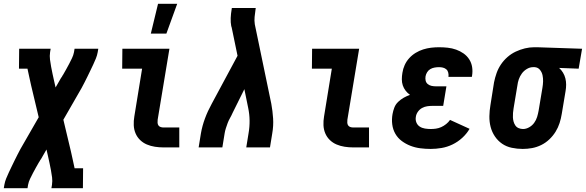

<svg xmlns="http://www.w3.org/2000/svg" viewBox="-50 -777 3088 1012"><path d="M-30 215 -27 197Q-24 180 -17.5 164Q-11 148 -3.5 132Q4 116 11.5 100.5Q19 85 26.5 69.5Q34 54 42 38.5Q50 23 58 8L154 -159L114 -327Q109 -348 104.5 -370Q100 -392 95 -414V-415H50L51 -520H217L214 -502Q211 -482 213.5 -463Q216 -444 219.5 -425Q223 -406 227 -387.5Q231 -369 235 -351L243 -316L271 -365Q274 -369 276.5 -373Q279 -377 281 -381L282 -382Q290 -396 298.5 -411Q307 -426 314.5 -440.5Q322 -455 329.5 -470.5Q337 -486 340 -502L343 -520H468L465 -502Q462 -485 455.5 -469Q449 -453 441.5 -437Q434 -421 426.5 -405.5Q419 -390 411.5 -374.5Q404 -359 396 -343.5Q388 -328 380 -313L284 -146L324 22Q329 43 333.5 65Q338 87 343 109V110H388L387 215H221L224 197Q227 177 224.5 158Q222 139 218.5 120Q215 101 211 82.5Q207 64 203 46L195 11L167 60Q164 64 161.5 68Q159 72 157 76L156 77Q148 91 139.5 106Q131 121 123.5 135.5Q116 150 108.5 165.5Q101 181 98 197L95 215Z M812 0Q789 0 766.5 -3.5Q744 -7 724 -15.5Q704 -24 688.5 -39Q673 -54 664.5 -74Q656 -94 655 -117Q654 -140 658 -163L699 -415H594L595 -520H843L781 -146Q780 -138 780.5 -130Q781 -122 785 -116Q789 -110 796.5 -107.5Q804 -105 812 -105H895V0ZM745 -600 783 -757H884L827 -600Z M997 0 1009 -74Q1016 -114 1030.5 -153Q1045 -192 1066 -230L1202 -483L1172 -628Q1172 -630 1171 -632.5Q1170 -635 1170 -637H1169V-638Q1165 -659 1166 -682Q1167 -705 1171 -728L1172 -735H1298L1297 -728Q1294 -708 1292 -688Q1290 -668 1293 -649L1380 -230Q1387 -192 1389.5 -153Q1392 -114 1385 -74L1373 0H1248L1260 -74Q1266 -108 1265.5 -142Q1265 -176 1258 -209L1238 -307L1176 -182Q1170 -168 1162.5 -155Q1155 -142 1150 -128.5Q1145 -115 1140.5 -101Q1136 -87 1134 -74L1122 0Z M1812 0Q1789 0 1766.5 -3.5Q1744 -7 1724 -15.5Q1704 -24 1688.5 -39Q1673 -54 1664.5 -74Q1656 -94 1655 -117Q1654 -140 1658 -163L1699 -415H1594L1595 -520H1843L1781 -146Q1780 -138 1780.5 -130Q1781 -122 1785 -116Q1789 -110 1796.5 -107.5Q1804 -105 1812 -105H1895V0Z M2220 8Q2192 8 2165 4.5Q2138 1 2113.5 -8.5Q2089 -18 2068 -33.5Q2047 -49 2034 -71.5Q2021 -94 2017.5 -121Q2014 -148 2019 -176Q2022 -193 2028.5 -210Q2035 -227 2048.5 -240Q2062 -253 2078 -262Q2094 -271 2111 -277Q2098 -286 2088 -299Q2078 -312 2073 -327Q2068 -342 2068 -359Q2068 -376 2071 -393Q2074 -414 2083 -434Q2092 -454 2107 -470.5Q2122 -487 2141 -498.5Q2160 -510 2180.5 -516.5Q2201 -523 2222 -525.5Q2243 -528 2264 -528Q2287 -528 2310 -525.5Q2333 -523 2354 -515.5Q2375 -508 2393 -495.5Q2411 -483 2423 -464.5Q2435 -446 2438.5 -423.5Q2442 -401 2438 -377L2437 -372H2313L2314 -374Q2315 -384 2312.5 -394.5Q2310 -405 2302.5 -411.5Q2295 -418 2285 -420.5Q2275 -423 2264 -423Q2253 -423 2241 -421Q2229 -419 2218.5 -413Q2208 -407 2201.5 -396.5Q2195 -386 2193 -375Q2191 -363 2193.5 -352Q2196 -341 2204.5 -334Q2213 -327 2224 -324.5Q2235 -322 2247 -322H2303L2286 -219H2230Q2216 -219 2202 -217Q2188 -215 2175 -208Q2162 -201 2153 -188.5Q2144 -176 2142 -162Q2139 -146 2144.5 -132Q2150 -118 2162 -110Q2174 -102 2189.5 -99.5Q2205 -97 2220 -97Q2234 -97 2248 -99Q2262 -101 2275.5 -107Q2289 -113 2301.5 -123Q2314 -133 2322 -145L2425 -98Q2410 -72 2386.5 -50.5Q2363 -29 2335 -15.5Q2307 -2 2277.5 3Q2248 8 2220 8Z M2705 8Q2676 8 2647.5 2Q2619 -4 2596.5 -19.5Q2574 -35 2558.5 -58Q2543 -81 2536 -108Q2529 -135 2529.5 -164.5Q2530 -194 2535 -223L2554 -343Q2559 -368 2567.5 -392Q2576 -416 2590.5 -437.5Q2605 -459 2625 -476.5Q2645 -494 2668.5 -505Q2692 -516 2716.5 -522Q2741 -528 2766 -528H2781L3018 -520L3000 -415L2897 -419Q2909 -408 2917.5 -394Q2926 -380 2930 -364Q2934 -348 2934 -331Q2934 -314 2931 -297L2911 -177Q2907 -152 2899.5 -128.5Q2892 -105 2878.5 -83Q2865 -61 2845.5 -42.5Q2826 -24 2802.5 -12.5Q2779 -1 2754.5 3.5Q2730 8 2705 8ZM2707 -97Q2723 -97 2739 -106Q2755 -115 2765.5 -129.5Q2776 -144 2781 -160.5Q2786 -177 2789 -194L2809 -314Q2812 -331 2812.5 -348Q2813 -365 2809.5 -381Q2806 -397 2795.5 -409.5Q2785 -422 2768 -423H2759Q2743 -423 2727 -413.5Q2711 -404 2700.5 -389.5Q2690 -375 2684.5 -359Q2679 -343 2677 -326L2657 -206Q2655 -194 2654 -182Q2653 -170 2653.5 -158.5Q2654 -147 2657 -136Q2660 -125 2666.5 -115.5Q2673 -106 2684 -101.5Q2695 -97 2707 -97Z"/></svg>

Font: Iosevka Curly Slab Extrabold
Style: Italic
Weight: 800
Italic angle: -9°
Monospace: yes
Designer: Belleve Invis
Foundry: Belleve Invis
Version: Version 22.1.2; ttfautohint (v1.8.4)